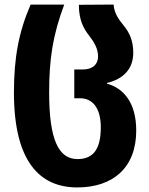

<svg xmlns="http://www.w3.org/2000/svg" viewBox="-20 -570 651 840"><path d="M318 250C474 250 576 164 576 1C576 -122 519 -185 448 -204V-207C519 -224 563 -268 563 -339C563 -393 546 -427 523 -456C498 -486 480 -512 477 -550L325 -549C325 -481 347 -443 370 -414C391 -387 409 -358 409 -323C409 -288 385 -266 342 -266H305V-140H331C388 -140 421 -93 421 -13C421 84 387 126 319 126C237 126 195 43 195 -165C195 -312 211 -416 261 -550H114C61 -428 41 -315 41 -165C41 137 154 250 318 250Z"/></svg>

Font: Noto Sans Georgian Condensed ExtraBold
Style: Regular
Weight: 800
Width: 3
Designer: Monotype Design Team, Akaki Razmadze
Foundry: Google LLC
Version: Version 2.005